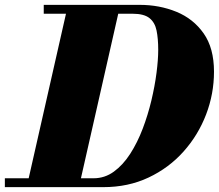

<svg xmlns="http://www.w3.org/2000/svg" viewBox="-60 -770 900 790"><path d="M365 0H-40V-36.5H58L211.5 -713.5H120V-750H514.5Q596 -750 665.8 -721.5Q735.5 -693 778 -632.5Q820.5 -572 820.5 -475Q820.5 -384 788 -299Q755.5 -214 695.2 -146.5Q635 -79 551.2 -39.5Q467.5 0 365 0ZM485.5 -713.5H426.5L273 -36.5H325Q371 -36.5 408.5 -63.8Q446 -91 475.8 -137.2Q505.5 -183.5 527 -240Q548.5 -296.5 562.8 -356.2Q577 -416 584 -470.2Q591 -524.5 591 -565Q591 -611 584.2 -644.2Q577.5 -677.5 555 -695.5Q532.5 -713.5 485.5 -713.5Z"/></svg>

Font: Bodoni* 06pt Fatface
Style: Italic
Weight: 900
Italic angle: -13°
Version: Version 2.3